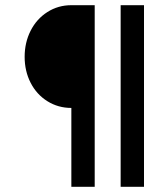

<svg xmlns="http://www.w3.org/2000/svg" viewBox="-20 -720 640 740"><path d="M535 -700V0H445V-700ZM255 -700H345V0H255V-304Q204 -304 162.5 -330Q121 -356 98 -401Q75 -446 75 -501Q75 -556 98 -601.5Q121 -647 162.5 -673.5Q204 -700 255 -700Z"/></svg>

Font: Fliege Mono Thin
Style: Regular
Weight: 100
Version: Version 0.020;Glyphs 3.3 (3306)